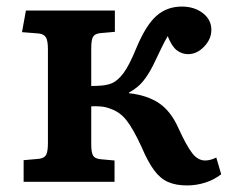

<svg xmlns="http://www.w3.org/2000/svg" viewBox="-20 -554 706 585"><path d="M550 11Q516 11 492 0.5Q468 -10 449 -36Q430 -62 411 -107Q385 -163 365 -188Q345 -213 318 -222Q304 -228 288 -229.5Q272 -231 258 -230V-114Q258 -91 263 -81Q268 -71 285 -69L329 -65V0H52V-66L98 -70Q115 -72 120.5 -82Q126 -92 126 -118V-404Q126 -430 120 -440Q114 -450 98 -452L47 -456L59 -522H330V-457L285 -453Q268 -451 263 -441Q258 -431 258 -408V-292Q276 -292 291.5 -293.5Q307 -295 320 -300Q339 -308 356.5 -331.5Q374 -355 396 -409Q425 -478 457 -506Q489 -534 534 -534Q572 -534 598 -514Q624 -494 624 -463Q624 -435 602 -412Q580 -389 553 -389Q534 -389 518.5 -401Q503 -413 491 -444Q481 -427 471.5 -407Q462 -387 447 -356Q432 -326 415.5 -306Q399 -286 373 -272V-270Q428 -264 464 -240Q500 -216 523 -165Q548 -110 565.5 -87.5Q583 -65 605 -65Q621 -65 639 -74L654 -23Q632 -6 605 2.5Q578 11 550 11Z"/></svg>

Font: Literata 7pt SemiBold
Style: Regular
Weight: 600
Designer: Latin by Veronika Burian and Jose Scaglione. Greek by Irene Vlachou. Cyrillic by Vera Evstafieva.
Foundry: TypeTogether
Version: Version 3.002